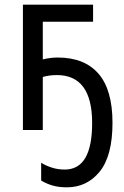

<svg xmlns="http://www.w3.org/2000/svg" viewBox="-20 -556 532 821"><path d="M378 -536V-463H163V-302Q179 -306 195 -308Q211 -310 227 -310Q341 -310 401 -241Q461 -172 461 -31Q461 110 406.5 177.5Q352 245 266 245Q232 245 205.5 237.5Q179 230 156 216V140Q177 153 202.5 161Q228 169 257 169Q374 169 374 -30Q374 -235 223 -235Q192 -235 163 -227V0H78V-536Z"/></svg>

Font: Noto Sans SemiCondensed
Style: Regular
Weight: 400
Width: 4
Designer: Monotype Design Team
Foundry: Monotype Imaging Inc.
Version: Version 2.013; ttfautohint (v1.8.4.7-5d5b)